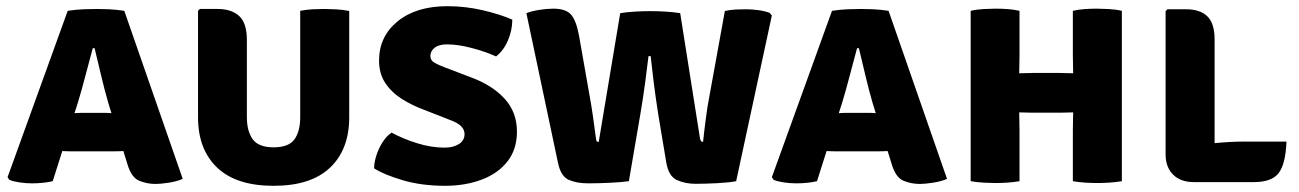

<svg xmlns="http://www.w3.org/2000/svg" viewBox="-20 -586 4202 621"><path d="M212 -96.5Q204 -96.5 196.5 -96.8Q189 -97 181.5 -97.5L150.5 0Q136 3.5 119 5.2Q102 7 83.5 7Q63.5 7 43.2 4Q23 1 10 -4.5L4.5 -13L199 -551Q225 -555 249.2 -556Q273.5 -557 293.5 -557Q312 -557 333.5 -556Q355 -555 382 -551L571 -7.5Q553.5 0.5 526.5 4.8Q499.5 9 483 9Q455.5 9 430 -1.5Q404.5 -12 391.5 -57L379 -97.5Q371 -97 363.5 -96.8Q356 -96.5 347.5 -96.5ZM232 -254.5 221 -220Q228.5 -220.5 236 -220.8Q243.5 -221 251.5 -221H314Q321.5 -221 327.8 -220.8Q334 -220.5 340.5 -220L330 -254Q318.5 -293.5 307 -342Q295.5 -390.5 286 -430H280Q269.5 -392 256.8 -343Q244 -294 232 -254.5Z M1109.5 -206.5Q1109.5 -103 1047.8 -44Q986 15 865 15Q744 15 682.2 -44Q620.5 -103 620.5 -206.5V-551L626.5 -557H683.5Q729 -557 753.8 -534Q778.5 -511 778.5 -456.5V-207Q778.5 -161.5 797.5 -135.5Q816.5 -109.5 865 -109.5Q914 -109.5 932.5 -135.5Q951 -161.5 951 -207V-551Q971 -555 992 -556Q1013 -557 1028.5 -557Q1042.5 -557 1066.5 -555.8Q1090.5 -554.5 1109.5 -550.5Z M1190 -41.5Q1190 -60.5 1197.5 -83.8Q1205 -107 1218 -127Q1231 -147 1246.5 -157Q1283.5 -137 1329 -122.8Q1374.5 -108.5 1418 -108.5Q1446 -108.5 1464.2 -120Q1482.5 -131.5 1482.5 -152.5Q1482.5 -166 1472 -177.2Q1461.5 -188.5 1435.5 -198L1352.5 -230.5Q1314 -244.5 1280.5 -265.5Q1247 -286.5 1226.5 -317Q1206 -347.5 1206 -390Q1206 -468 1266 -517Q1326 -566 1427.5 -566Q1485 -566 1541.8 -552.8Q1598.5 -539.5 1637 -522.5Q1637 -488.5 1623 -455.5Q1609 -422.5 1584.5 -403.5Q1547.5 -420 1504 -431.2Q1460.5 -442.5 1425.5 -442.5Q1399.5 -442.5 1385.8 -431.5Q1372 -420.5 1372 -405Q1372 -390.5 1385.5 -383Q1399 -375.5 1419 -368L1501.5 -336.5Q1570.5 -311.5 1611.2 -267.8Q1652 -224 1652 -160Q1652 -103.5 1621.8 -64.5Q1591.5 -25.5 1539.2 -5.5Q1487 14.5 1421.5 15Q1343.5 15 1282.8 -3Q1222 -21 1190 -41.5Z M1682.5 -543.5Q1699 -550 1723.8 -554Q1748.5 -558 1769.5 -558Q1810.5 -558 1827.2 -538.5Q1844 -519 1853 -469.5L1887.5 -273.5Q1893 -243.5 1898.2 -207Q1903.5 -170.5 1907.5 -138.5Q1908.5 -130.5 1910 -128.8Q1911.5 -127 1916.5 -127L1986 -543.5Q2008 -547 2034 -548.5Q2060 -550 2083.5 -550Q2107 -550 2132.2 -548.5Q2157.5 -547 2180 -543.5L2244 -138.5Q2246 -127 2254 -127Q2257.5 -161 2262.8 -201.5Q2268 -242 2274.5 -275L2324.5 -550.5Q2343 -554.5 2359.8 -555.2Q2376.5 -556 2392.5 -556Q2412 -556 2432.5 -553.2Q2453 -550.5 2469 -544.5L2476.5 -536L2361 0Q2338.5 4.5 2299.5 6.5Q2260.5 8.5 2229.5 8.5Q2196 8.5 2169.2 -3.8Q2142.5 -16 2135 -60.5L2109 -216Q2101 -267 2094.2 -320.8Q2087.5 -374.5 2084.5 -404.5H2077.5Q2074 -374.5 2067 -321.2Q2060 -268 2051 -216L2014 0Q1990 3.5 1952.5 5.2Q1915 7 1882 7Q1845 7 1819.2 -4.5Q1793.5 -16 1784.5 -60.5Z M2684 -96.5Q2676 -96.5 2668.5 -96.8Q2661 -97 2653.5 -97.5L2622.5 0Q2608 3.5 2591 5.2Q2574 7 2555.5 7Q2535.5 7 2515.2 4Q2495 1 2482 -4.5L2476.5 -13L2671 -551Q2697 -555 2721.2 -556Q2745.5 -557 2765.5 -557Q2784 -557 2805.5 -556Q2827 -555 2854 -551L3043 -7.5Q3025.5 0.5 2998.5 4.8Q2971.5 9 2955 9Q2927.5 9 2902 -1.5Q2876.5 -12 2863.5 -57L2851 -97.5Q2843 -97 2835.5 -96.8Q2828 -96.5 2819.5 -96.5ZM2704 -254.5 2693 -220Q2700.5 -220.5 2708 -220.8Q2715.5 -221 2723.5 -221H2786Q2793.5 -221 2799.8 -220.8Q2806 -220.5 2812.5 -220L2802 -254Q2790.5 -293.5 2779 -342Q2767.5 -390.5 2758 -430H2752Q2741.5 -392 2728.8 -343Q2716 -294 2704 -254.5Z M3277.5 0Q3257.5 3.5 3236.5 4.8Q3215.5 6 3200.5 6Q3186.5 6 3162.5 4.8Q3138.5 3.5 3119.5 0V-551Q3138.5 -555.5 3162.5 -556.8Q3186.5 -558 3200.5 -558Q3215.5 -558 3236.5 -556.8Q3257.5 -555.5 3277.5 -551V-408Q3277.5 -391 3277 -377.8Q3276.5 -364.5 3276.5 -349Q3287.5 -349 3298.8 -349.5Q3310 -350 3320.5 -350H3408Q3418.5 -350 3429.2 -349.5Q3440 -349 3451 -349Q3451 -364.5 3450.5 -377.8Q3450 -391 3450 -408V-551Q3469.5 -555.5 3490.8 -556.8Q3512 -558 3527 -558Q3541 -558 3565 -556.8Q3589 -555.5 3608.5 -551V0Q3587.5 3.5 3566.2 4.8Q3545 6 3529 6Q3513 6 3491.8 4.8Q3470.5 3.5 3450 0V-163.5Q3450 -181 3450.5 -194Q3451 -207 3451 -222.5Q3440 -222.5 3429.2 -222Q3418.5 -221.5 3408 -221.5H3320.5Q3310 -221.5 3298.8 -222Q3287.5 -222.5 3276.5 -222.5Q3276.5 -207 3277 -194Q3277.5 -181 3277.5 -163.5Z M4141 -128Q4138 -55 4115.5 -26Q4093 3 4035.5 3H3841.5Q3798.5 3 3774.2 -21.2Q3750 -45.5 3750 -86.5V-550L3756 -556H3816Q3861.5 -556 3885 -533.2Q3908.5 -510.5 3908.5 -457.5V-123Q3960 -128 4001 -128Z"/></svg>

Font: Signika SC
Style: Bold
Weight: 700
Designer: Anna Giedryś
Foundry: Anna Giedryś
Version: Version 2.000; ttfautohint (v1.8.3) -l 8 -r 50 -G 200 -x 9 -